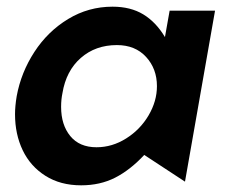

<svg xmlns="http://www.w3.org/2000/svg" viewBox="-20 -544 681 575"><path d="M330 -409Q385 -409 417.5 -373.5Q450 -338 450 -286Q450 -241 425 -198.5Q400 -156 358 -129.5Q316 -103 269 -103Q218 -103 190.5 -136.5Q163 -170 163 -224Q163 -246 167 -265Q178 -332 222 -370.5Q266 -409 330 -409ZM624 -512H488L474 -433Q447 -478 409 -501Q371 -524 317 -524Q245 -524 184 -487Q123 -450 83 -388.5Q43 -327 30 -256Q25 -226 25 -202Q25 -142 48 -94Q71 -46 116 -17.5Q161 11 223 11Q280 11 325 -12Q370 -35 412 -80L534 0Z"/></svg>

Font: Geom SemiBold
Style: Bold Italic
Weight: 600
Italic angle: -10°
Version: Version 1.102